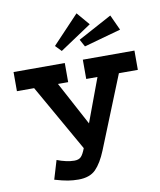

<svg xmlns="http://www.w3.org/2000/svg" viewBox="-92 -906 835 1000"><g transform="rotate(-10 325.0 -406.0)"><path d="M241.8 21.2Q213.8 21.2 186.8 16.9Q159.8 12.5 116.8 0L146.5 -99.2Q169.8 -90 193.5 -84.8Q217.2 -79.5 237.8 -79.5Q261 -79.5 272.9 -91.5Q284.8 -103.5 296.8 -135.2L96.5 -487.8H5.5V-589H276.5V-487.8H222.5L346 -257.5L431.5 -487.8H372V-589.8H645V-487.8H544.8L390.8 -106Q365.5 -43.5 333.8 -11.1Q302 21.2 241.8 21.2ZM381.5 -833.2 439.5 -765.2 272 -653.5 241.5 -685.2ZM552.8 -791.5 590.2 -710.2 395 -656 373.8 -694.8Z"/></g></svg>

Font: Podkova VF Beta
Style: Regular
Weight: 400
Designer: Ilya Yudin
Foundry: Cyreal (www.cyreal.org)
Version: Version 2.100